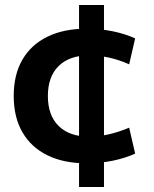

<svg xmlns="http://www.w3.org/2000/svg" viewBox="-20 -645 617 770"><path d="M328 10Q236 10 170.5 -22Q105 -54 70 -114.5Q35 -175 35 -260Q35 -346 70 -406Q105 -466 170.5 -498Q236 -530 328 -530Q380 -530 430 -520Q480 -510 522 -491L498 -387Q458 -405 417 -414Q376 -423 338 -423Q259 -423 215.5 -380.5Q172 -338 172 -260Q172 -182 215.5 -139.5Q259 -97 338 -97Q376 -97 417 -106.5Q458 -116 498 -133L522 -29Q480 -10 430 0Q380 10 328 10ZM297 105V-625H397V105Z"/></svg>

Font: M PLUS 2 Thin
Style: Bold
Weight: 700
Version: Version 1.001